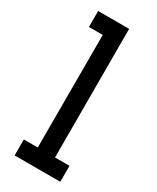

<svg xmlns="http://www.w3.org/2000/svg" viewBox="-196 -818 716 875"><g transform="rotate(30 162.5 -380.0)"><path d="M45.4 -760.3H208.5V-759.8L209 -84H285.2V0H44.9V-84H118.2V-676.3H45.4Z"/></g></svg>

Font: Twentytwelve Slab
Style: TwentytwelveSlab
Weight: 400
Designer: Domenico Catapano
Version: Version 1.00 2012